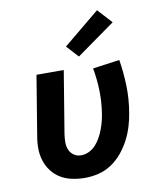

<svg xmlns="http://www.w3.org/2000/svg" viewBox="-87 -844 773 922"><g transform="rotate(-10 300.0 -383.5)"><path d="M253 8Q221 8 190.5 1.5Q160 -5 135 -20Q110 -35 92 -58.5Q74 -82 65 -111Q56 -140 56 -171Q56 -202 62 -234L109 -520H242L192 -216Q189 -196 189 -176.5Q189 -157 196 -140Q203 -123 218.5 -112.5Q234 -102 254 -102Q273 -102 292 -111Q311 -120 325 -135.5Q339 -151 349 -169Q359 -187 366 -205.5Q373 -224 378 -243Q383 -262 386 -281Q395 -338 393.5 -393.5Q392 -449 382 -503L513 -521Q523 -459 525 -394.5Q527 -330 516 -265Q511 -232 501 -199Q491 -166 475 -135Q459 -104 436 -76Q413 -48 383 -28Q353 -8 319.5 0Q286 8 253 8ZM325 -571 272 -629 449 -775 513 -705Z"/></g></svg>

Font: Iosevka SS04 XBd Ex Obl
Style: Regular
Weight: 800
Width: 7
Italic angle: -9°
Monospace: yes
Designer: Belleve Invis
Foundry: Belleve Invis
Version: Version 19.0.0; ttfautohint (v1.8.4)